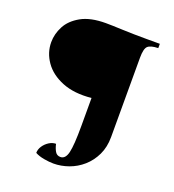

<svg xmlns="http://www.w3.org/2000/svg" viewBox="-137 -636 875 967"><g transform="rotate(20 301.0 -152.5)"><path d="M486 -525H556V-502Q516 -501 501 -487.5Q486 -474 486 -425V0Q486 54 466 96Q446 138 413 167Q380 196 339.5 210.5Q299 225 258 225Q236 225 207.5 220Q179 215 159 204Q159 185 170.5 167.5Q182 150 200 138.5Q218 127 237 127Q242 150 251.5 166Q261 182 280 182Q307 182 316.5 141.5Q326 101 326 0V-151Q235 -142 170.5 -168Q106 -194 72.5 -242Q39 -290 39 -346Q39 -390 61 -432Q83 -474 133 -502Q183 -530 265 -530Q294 -530 354 -527.5Q414 -525 486 -525Z"/></g></svg>

Font: Bona Nova
Style: Bold
Weight: 700
Designer: Mateusz Machalski
Foundry: Capitalics
Version: Version 4.001; ttfautohint (v1.8.3)